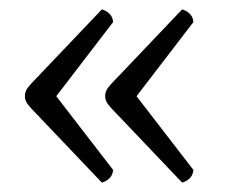

<svg xmlns="http://www.w3.org/2000/svg" viewBox="-20 -472 484 409"><path d="M197 -83 59 -228Q45 -242 39 -250Q33 -258 33 -267Q33 -277 39 -285Q45 -293 59 -307L197 -452Q207 -449 213.5 -442.5Q220 -436 221 -425L86 -249V-285L221 -110Q220 -99 213.5 -92.5Q207 -86 197 -83ZM368 -83 230 -228Q216 -242 210 -250Q204 -258 204 -267Q204 -277 210 -285Q216 -293 230 -307L368 -452Q378 -449 384.5 -442.5Q391 -436 392 -425L257 -249V-285L392 -110Q391 -99 384.5 -92.5Q378 -86 368 -83Z"/></svg>

Font: Petrona
Style: Regular
Weight: 400
Designer: Ringo R. Seeber
Foundry: Ringo R. Seeber
Version: Version 2.001; ttfautohint (v1.8.3)